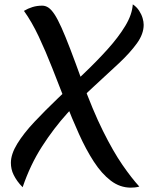

<svg xmlns="http://www.w3.org/2000/svg" viewBox="-20 -829 711 882"><path d="M30 -81Q30 -121 59.5 -169Q89 -217 138.5 -269.5Q188 -322 246.5 -378Q305 -434 364.5 -490.5Q424 -547 474 -602.5Q524 -658 555.5 -710Q587 -762 590 -809Q608 -797 619 -780Q630 -763 635 -746Q640 -729 640 -715Q640 -673 609 -630Q578 -587 527 -539Q476 -491 414 -434.5Q352 -378 289.5 -309Q227 -240 173 -156Q119 -72 84 31Q70 17 60 3Q50 -11 43 -25Q36 -39 33 -53Q30 -67 30 -81ZM581 33Q531 33 489 1Q447 -31 411 -86.5Q375 -142 343 -213Q311 -284 280.5 -362Q250 -440 220 -516.5Q190 -593 158 -661Q126 -729 90 -779Q108 -790 129 -796.5Q150 -803 174 -803Q189 -803 202.5 -794Q216 -785 230.5 -763Q245 -741 262.5 -702Q280 -663 303 -603Q326 -543 357 -457Q406 -322 453 -227.5Q500 -133 542.5 -71.5Q585 -10 620 28Q610 31 599.5 32Q589 33 581 33Z"/></svg>

Font: Merienda
Style: Regular
Weight: 400
Designer: Eduardo Rodriguez Tunni
Foundry: Eduardo Rodriguez Tunni
Version: Version 2.001